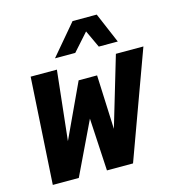

<svg xmlns="http://www.w3.org/2000/svg" viewBox="-110 -839 860 933"><g transform="rotate(-15 320.0 -372.0)"><path d="M40.8 0 73 -536H205L166.8 -186.4L293.6 -458.4H386.4L398 -186.4L501.8 -536H640.2L444.4 0H313.2L298.4 -264.4L171.6 0ZM210.2 -591.4 339.6 -744.2H461.2L526.2 -591.4H430.6L382 -695.6H405.2L312.2 -591.4Z"/></g></svg>

Font: Geist Mono
Style: Italic
Weight: 400
Italic angle: -12°
Monospace: yes
Designer: Basement.studio, Andrés Briganti, Mateo Zaragoza
Foundry: Basement.studio, Vercel, Andrés Briganti, Guido Ferreyra, Mateo Zaragoza
Version: Version 1.500